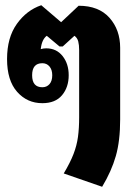

<svg xmlns="http://www.w3.org/2000/svg" viewBox="-20 -598 535 735"><path d="M371 117 224 66Q249 24 261.5 -8.5Q274 -41 278.5 -74Q283 -107 283 -149V-406Q283 -426 279.5 -439.5Q276 -453 265 -461L220 -420H208L159 -461Q140 -447 136 -410Q146 -413 157 -413Q196 -413 219.5 -383.5Q243 -354 243 -310Q243 -264 217.5 -233.5Q192 -203 142 -203Q84 -203 45.5 -246.5Q7 -290 7 -372Q7 -454 44.5 -506.5Q82 -559 138 -578L214 -513L281 -576Q358 -576 399 -530Q440 -484 440 -415V-141Q440 -59 423.5 -1Q407 57 371 117ZM142 -264Q159 -264 169.5 -276Q180 -288 180 -310Q180 -331 169.5 -343.5Q159 -356 142 -356Q103 -356 103 -310Q103 -264 142 -264Z"/></svg>

Font: Noto Sans Thai Looped ExtraCondensed Black
Style: Regular
Weight: 900
Width: 2
Designer: Sasikarn Vongin, Ben Mitchell
Foundry: The Fontpad Ltd
Version: Version 1.001; ttfautohint (v1.8.4.7-5d5b)